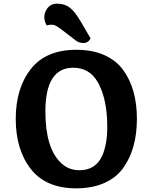

<svg xmlns="http://www.w3.org/2000/svg" viewBox="-20 -1018 834 1049"><path d="M414 -88Q502 -88 538 -166Q566 -229 566 -324Q566 -345 565 -368Q558 -494 513 -571Q468 -648 380 -648Q228 -648 228 -409Q228 -208 314 -127Q355 -88 414 -88ZM397 11Q231 11 148.5 -94.5Q66 -200 66 -368Q66 -536 148.5 -641Q231 -746 397 -746Q485 -746 550 -717Q615 -688 653 -635.5Q691 -583 709.5 -516.5Q728 -450 728 -368.5Q728 -287 709.5 -220Q691 -153 653 -100Q615 -47 549.5 -18Q484 11 397 11ZM475 -808Q462 -783 435.5 -783Q409 -783 390 -800L309 -862Q282 -883 264 -883Q246 -883 235 -879Q222 -903 222 -923Q222 -943 231 -960Q250 -998 291.5 -998Q333 -998 361 -976.5Q389 -955 420 -902Z"/></svg>

Font: Laila
Style: Bold
Weight: 700
Designer: Hitesh Malaviya
Foundry: Indian Type Foundry
Version: Version 1.302;PS 1.0;hotconv 1.0.78;makeotf.lib2.5.61930; tt